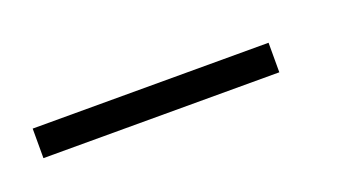

<svg xmlns="http://www.w3.org/2000/svg" viewBox="-23 -525 265 149"><g transform="rotate(-20 109.5 -451.0)"><path d="M0 -439V-463.4H194.8V-439Z"/></g></svg>

Font: FS Mondwest Regular
Style: Regular
Weight: 400
Designer: NZWStudios2024
Foundry: https://fontstruct.com
Version: Version 1.0